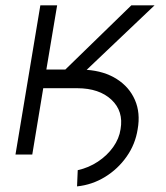

<svg xmlns="http://www.w3.org/2000/svg" viewBox="-20 -565 606 702"><path d="M36.6 0 127.5 -545.5H188.9L149.5 -310.7H218.8L460.2 -545.5H545.1L296.9 -309.7Q361.5 -305 407.1 -275.9Q452.8 -246.8 473.4 -199.4Q494 -152 483.3 -92.3Q474.8 -37.6 443 7.6Q411.2 52.9 364 81.9Q316.8 110.8 261.7 116.5L264.2 57.2Q304.3 48.3 338.1 25.9Q371.8 3.6 393.8 -27.3Q415.8 -58.2 420.8 -92.7Q432.2 -158.4 387.6 -200.3Q343 -242.2 262.8 -242.5H138.1L98 0Z"/></svg>

Font: Inter UI Light
Style: Italic
Weight: 300
Italic angle: 9.39999°
Designer: Rasmus Andersson
Foundry: rsms
Version: 3.2;8d6f07862